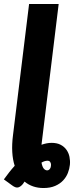

<svg xmlns="http://www.w3.org/2000/svg" viewBox="-44 -768 378 967"><path d="M193.5 90Q202 90 207.5 82Q213 74 213 62.5Q213 54 208.8 47.8Q204.5 41.5 195 41.5Q181 41.5 165 51Q169 72.5 176.5 81.2Q184 90 193.5 90ZM165 -39Q178 -43.5 190.5 -46Q203 -48.5 216 -48.5Q243 -48.5 261.5 -38.8Q280 -29 291 -13.2Q302 2.5 306 22.2Q310 42 308 62Q306 82 298 102.8Q290 123.5 274.2 140.5Q258.5 157.5 234 168.2Q209.5 179 175 179Q119 179 79.5 146.5L71.5 158.5Q59.5 173 47.2 176Q35 179 17.5 166L-24.5 135.5Q-11.5 117.5 2 100.2Q15.5 83 30 67Q20 36.5 17.8 -2Q15.5 -40.5 21.5 -87.5L102.5 -748H251.5L167 -55.5Z"/></svg>

Font: Lato ExtraBold
Style: Italic
Weight: 800
Italic angle: -7°
Designer: Lukasz Dziedzic with Adam Twardoch and Botio Nikoltchev
Foundry: tyPoland Lukasz Dziedzic
Version: Version 2.015; 2015-08-06; http://www.latofonts.com/